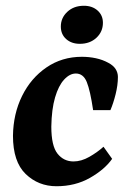

<svg xmlns="http://www.w3.org/2000/svg" viewBox="-20 -633 449 666"><path d="M176 13Q113 13 69 -29.5Q25 -72 25 -162Q26 -238 56.5 -300Q87 -362 141 -399Q195 -436 264 -436Q289 -436 312.5 -431Q336 -426 356 -415Q373 -406 381 -393.5Q389 -381 389 -366Q389 -338 381 -306Q373 -274 363 -251H303Q293 -319 281 -348.5Q269 -378 243 -378Q222 -378 202.5 -357Q183 -336 171 -295Q159 -254 158 -194Q158 -127 179.5 -100Q201 -73 235 -73Q262 -73 290 -89Q318 -105 339 -124L369 -82Q343 -45 292 -16Q241 13 176 13ZM257 -481Q228 -481 209.5 -497.5Q191 -514 191 -541Q191 -571 213.5 -592Q236 -613 271 -613Q300 -613 318.5 -596.5Q337 -580 337 -554Q337 -523 314.5 -502Q292 -481 257 -481Z"/></svg>

Font: Rasa
Style: Bold Italic
Weight: 700
Italic angle: -7.10001°
Designer: Anna Giedrys (Yrsa+Rasa design), David Brezina (Yrsa art-direction, Rasa art-direction, design)
Foundry: Rosetta Type Foundry
Version: Version 2.004